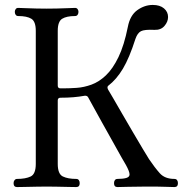

<svg xmlns="http://www.w3.org/2000/svg" viewBox="-20 -758 759 778"><path d="M49 0Q35 0 35 -16Q35 -23 39 -28Q43 -33 49 -33Q84 -33 104.5 -43Q125 -53 125 -94V-633Q125 -671 107 -682Q89 -693 54 -693Q47 -693 43.5 -698Q40 -703 40 -710Q40 -716 43.5 -721Q47 -726 54 -726Q59 -726 80.5 -725Q102 -724 127.5 -723.5Q153 -723 169 -723Q185 -723 210.5 -723.5Q236 -724 257.5 -725Q279 -726 284 -726Q291 -726 294.5 -721Q298 -716 298 -710Q298 -703 294.5 -698Q291 -693 284 -693Q250 -693 232 -682Q214 -671 214 -633V-411Q214 -400 225 -400Q228 -400 231 -400Q234 -400 237 -400Q262 -400 291 -402Q320 -404 350.5 -415Q381 -426 409 -452.5Q437 -479 460 -526.5Q483 -574 498 -649Q507 -696 536.5 -717Q566 -738 599 -738Q628 -738 644.5 -724Q661 -710 661 -689Q661 -670 646.5 -653Q632 -636 606 -637Q565 -639 551 -631.5Q537 -624 529 -601Q504 -523 478 -479.5Q452 -436 418 -410Q413 -405 418 -395Q422 -389 437.5 -362Q453 -335 474.5 -298Q496 -261 518.5 -222.5Q541 -184 559 -154Q577 -124 584 -113Q607 -79 627.5 -56Q648 -33 687 -33Q694 -33 697.5 -28Q701 -23 701 -16Q701 0 687 0Q677 0 651.5 -1Q626 -2 574 -2Q531 -2 499 -1Q467 0 456 0Q442 0 442 -16Q442 -23 445.5 -28Q449 -33 456 -33Q479 -33 492 -37Q505 -41 505 -51Q505 -63 490 -90Q487 -94 472 -121Q457 -148 436 -185.5Q415 -223 393.5 -261.5Q372 -300 356.5 -328.5Q341 -357 337 -364Q333 -371 323 -370Q301 -366 277 -364Q253 -362 225 -362Q214 -362 214 -351V-94Q214 -53 234.5 -43Q255 -33 289 -33Q296 -33 299.5 -28Q303 -23 303 -16Q303 0 289 0Q282 0 259.5 -0.5Q237 -1 211 -1.5Q185 -2 169 -2Q153 -2 127 -1.5Q101 -1 78.5 -0.5Q56 0 49 0Z"/></svg>

Font: TsukuhouMincho
Style: Regular
Weight: 400
Designer: Iose
Foundry: Typographish
Version: Version 1.001; ttfautohint (v1.8.3)